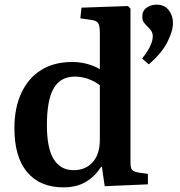

<svg xmlns="http://www.w3.org/2000/svg" viewBox="-20 -793 776 827"><path d="M253 14Q152 14 97 -51.5Q42 -117 42 -241Q42 -328 72 -392.5Q102 -457 157.5 -491.5Q213 -526 291 -526Q325 -526 356 -517.5Q387 -509 410 -495V-652Q410 -683 402.5 -694Q395 -705 368 -708L326 -714L331 -760L531 -767L542 -756V-95Q542 -71 548 -62.5Q554 -54 575 -50L617 -44V1L431 9L419 -74H415Q389 -33 349.5 -9.5Q310 14 253 14ZM297 -60Q348 -60 379 -94Q410 -128 410 -191V-426Q388 -443 360 -453Q332 -463 302 -463Q241 -463 211.5 -413Q182 -363 182 -254Q182 -154 211.5 -107Q241 -60 297 -60ZM621 -516 592 -541Q618 -574 628 -596.5Q638 -619 638 -637Q638 -659 616 -678Q606 -687 599.5 -696.5Q593 -706 593 -721Q593 -747 611.5 -760Q630 -773 654 -773Q689 -773 707 -749Q725 -725 725 -695Q725 -658 700 -610Q675 -562 621 -516Z"/></svg>

Font: Literata 36pt SemiBold
Style: Regular
Weight: 600
Designer: Latin by Veronika Burian and Jose Scaglione. Greek by Irene Vlachou. Cyrillic by Vera Evstafieva.
Foundry: TypeTogether
Version: Version 3.002